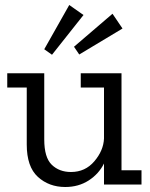

<svg xmlns="http://www.w3.org/2000/svg" viewBox="-20 -738 602 768"><path d="M314 -678 188 -519 157 -541 257 -718ZM470 -624 297 -520 276 -551 430 -683ZM546 0H396V-84Q375 -42 334.5 -16Q294 10 241 10Q176 10 131.5 -30.5Q87 -71 87 -160V-388H9V-445H157V-180Q157 -108 187 -79Q217 -50 264 -50Q321 -50 357.5 -93Q394 -136 396 -184V-388H303V-445H466V-57H546Z"/></svg>

Font: Zilla Slab
Style: Regular
Weight: 400
Designer: Typotheque.com
Foundry: Typotheque type foundry
Version: Version 1.1; 2017; ttfautohint (v1.6)